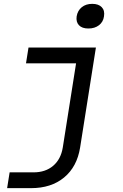

<svg xmlns="http://www.w3.org/2000/svg" viewBox="-20 -797 640 997"><path d="M17 180 30 98H154Q216 98 256 64Q296 30 306 -31L375 -468H115L128 -550H478L396 -31Q380 69 313 124.5Q246 180 141 180ZM439 -649Q406 -649 390 -666Q374 -683 378 -712Q383 -742 404.5 -759.5Q426 -777 459 -777Q492 -777 508.5 -759.5Q525 -742 520 -712Q516 -683 494 -666Q472 -649 439 -649Z"/></svg>

Font: JetBrains Mono NL
Style: Italic
Weight: 400
Italic angle: -9°
Monospace: yes
Designer: Philipp Nurullin, Konstantin Bulenkov
Foundry: JetBrains
Version: Version 2.305; ttfautohint (v1.8.4.7-5d5b)